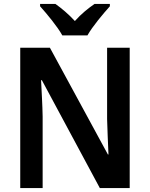

<svg xmlns="http://www.w3.org/2000/svg" viewBox="-20 -957 763 977"><path d="M297 -777H425C450 -822 505 -887 539 -925V-937H461C428 -914 394 -887 361 -850C329 -885 293 -915 262 -937H184V-925C219 -886 273 -821 297 -777ZM640 0V-714H525V-351C526 -295 530 -228 532 -171H529L234 -714H83V0H197V-364C196 -423 192 -487 189 -549H193L488 0Z"/></svg>

Font: Noto Sans Armenian SemiCondensed SemiBold
Style: Regular
Weight: 600
Width: 4
Designer: Monotype Design Team
Foundry: Monotype Imaging Inc.
Version: Version 2.008